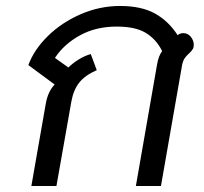

<svg xmlns="http://www.w3.org/2000/svg" viewBox="-20 -623 683 643"><path d="M133 -274Q140 -316 163 -340L75 -405Q94 -457 140.5 -502.5Q187 -548 250.5 -575.5Q314 -603 382 -603Q453 -603 498.5 -578Q544 -553 575 -505Q582 -512 594 -512Q608 -512 618 -501Q629 -488 629 -473Q629 -464 625.5 -458.5Q622 -453 618 -449Q614 -445 613 -444Q604 -436 598.5 -428Q593 -420 590 -406L519 0H435L506 -407Q511 -436 523 -452Q503 -492 468 -513Q433 -534 371 -534Q301 -534 247.5 -504.5Q194 -475 164 -429L209 -397Q223 -411 243 -423.5Q263 -436 284 -442L304 -388Q265 -371 245.5 -346.5Q226 -322 219 -283L169 0H85Z"/></svg>

Font: Niramit
Style: Italic
Weight: 400
Italic angle: -10°
Version: Version 1.000; ttfautohint (v1.6)